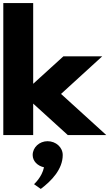

<svg xmlns="http://www.w3.org/2000/svg" viewBox="-20 -880 714 1251"><path d="M646.1 -513H393.1L196.2 -334V-860H1.5V0H196.2V-205L421.7 0H672.5L377.7 -268ZM289.7 40C236.9 40 192.9 80 192.9 130C192.9 170 224.8 201 266.6 210C253.4 275 201.7 320 201.7 320L245.7 351C315 299 388.7 223 388.7 130C388.7 80 344.7 40 289.7 40Z"/></svg>

Font: Hussar
Style: BdWide
Weight: 700
Foundry: Cannot Into Space Fonts
Version: Version 2.00